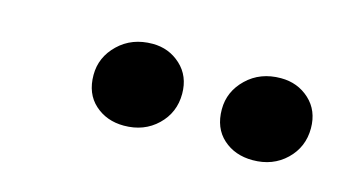

<svg xmlns="http://www.w3.org/2000/svg" viewBox="-36 -897 725 386"><g transform="rotate(15 326.5 -704.0)"><path d="M147 -700Q147 -737 175 -764Q203 -791 246 -791Q280 -791 304.5 -768.5Q329 -746 329 -709Q329 -670 301.5 -643.5Q274 -617 232 -617Q196 -617 171.5 -639Q147 -661 147 -700ZM414 -700Q414 -737 442 -764Q470 -791 513 -791Q548 -791 572.5 -768.5Q597 -746 597 -709Q597 -670 569.5 -643.5Q542 -617 500 -617Q463 -617 438.5 -639Q414 -661 414 -700Z"/></g></svg>

Font: Nebula Sans Black
Style: Regular
Weight: 900
Italic angle: -9°
Designer: Paul D. Hunt for Adobe (as Source Sans)
Foundry: Nebula Entertainment & Broadcasting LLC
Version: Version 1.010